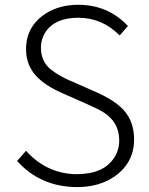

<svg xmlns="http://www.w3.org/2000/svg" viewBox="-20 -762 619 795"><path d="M298.8 12.7Q146.5 11.7 50.8 -95.7L87.9 -137.7Q168.9 -46.9 286.1 -41Q293 -41 298.8 -41Q409.2 -41 453.1 -109.4Q473.6 -140.6 473.6 -180.7Q473.6 -254.9 410.2 -295.9Q388.7 -309.6 344.7 -329.1L236.3 -377Q139.6 -419.9 108.4 -476.6Q87.9 -512.7 87.9 -558.6Q87.9 -652.3 168 -705.1Q225.6 -742.2 303.7 -742.2Q422.9 -742.2 502.9 -661.1Q506.8 -657.2 509.8 -654.3L475.6 -615.2Q403.3 -688.5 303.7 -688.5Q206.1 -688.5 167 -627Q149.4 -598.6 149.4 -564.5Q149.4 -535.2 160.6 -511.7Q171.9 -488.3 191.9 -473.1Q211.9 -458 231 -447.3Q250 -436.5 272.5 -426.8H273.4L381.8 -378.9Q478.5 -335.9 510.7 -281.2Q535.2 -240.2 535.2 -184.6Q535.2 -87.9 454.1 -31.2Q390.6 12.7 298.8 12.7Z"/></svg>

Font: Taipei Sans TC Beta Light
Style: Regular
Weight: 300
Designer: JT Foundry
Foundry: JT Foundry
Version: Version 1.000